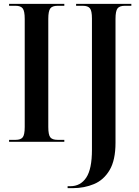

<svg xmlns="http://www.w3.org/2000/svg" viewBox="-20 -734 722 994"><path d="M27 0V-10H61Q87 -10 97.5 -23Q108 -36 108 -77V-636Q108 -677 97.5 -690.5Q87 -704 61 -704H27V-714H313V-704H278Q251 -704 240.5 -690.5Q230 -677 230 -636V-77Q230 -36 240.5 -23Q251 -10 278 -10H313V0ZM330 240V230H344Q397 230 426.5 185.5Q456 141 456 42V-638Q456 -678 445.5 -691Q435 -704 409 -704H374V-714H660V-704H626Q599 -704 588.5 -690.5Q578 -677 578 -636V5Q578 95 547.5 146.5Q517 198 466.5 219Q416 240 358 240Z"/></svg>

Font: Noto Serif Display Condensed SemiBold
Style: Regular
Weight: 600
Width: 3
Designer: Monotype Design Team
Foundry: Monotype Imaging Inc.
Version: Version 2.009